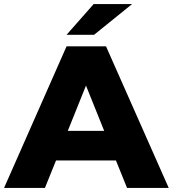

<svg xmlns="http://www.w3.org/2000/svg" viewBox="-34 -929 854 949"><path d="M539 -136H243L188 0H-14L295 -700H490L800 0H594ZM481 -282 391 -506 301 -282ZM429 -909H619L431 -757H295Z"/></svg>

Font: Idrija
Style: Regular
Weight: 800
Designer: Julieta Ulanovsky
Foundry: Julieta Ulanovsky
Version: Version 7.200